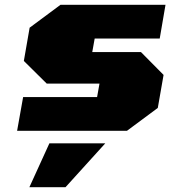

<svg xmlns="http://www.w3.org/2000/svg" viewBox="-20 -543 707 797"><path d="M51 0 76 -140H383L393 -196H174L79 -290L103 -428L231 -523H667L643 -383H373L363 -327H565L659 -232L635 -95L507 0ZM102 234 185 52H417L252 234Z"/></svg>

Font: Tomorrow ExtraBold
Style: Italic
Weight: 800
Italic angle: -10°
Designer: Tony de Marco, Monica Rizzolli
Foundry: Just in Type
Version: Version 2.002